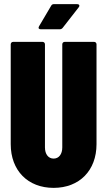

<svg xmlns="http://www.w3.org/2000/svg" viewBox="-20 -903 520 931"><path d="M178 -761H269C275 -761 280 -763 284 -768L362 -868C368 -876 364 -883 354 -883H242C236 -883 231 -881 228 -875L169 -775C164 -766 169 -761 178 -761ZM240 8C365 8 448 -76 448 -204V-688C448 -695 443 -700 436 -700H294C287 -700 282 -695 282 -688V-188C282 -156 266 -134 240 -134C214 -134 198 -156 198 -188V-688C198 -695 193 -700 186 -700H44C37 -700 32 -695 32 -688V-204C32 -76 115 8 240 8Z"/></svg>

Font: Barlow Condensed ExtraBold
Style: Regular
Weight: 800
Width: 3
Designer: Jeremy Tribby
Foundry: Tribby Type
Version: Version 1.422;hotconv 1.0.109;makeotfexe 2.5.65596